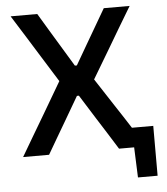

<svg xmlns="http://www.w3.org/2000/svg" viewBox="-58 -765 841 969"><g transform="rotate(-5 362.5 -280.0)"><path d="M33 0Q62 -49 91.5 -99.5Q121 -150 154 -205L248.5 -366L166.5 -497.5Q135 -548.5 102.5 -600.5Q70 -652 32 -713H167Q194.5 -667 221 -623Q247.5 -579 271.5 -539.5L333.5 -437H343.5L403.5 -540.5Q427 -580.5 452.5 -624.5Q478 -668.5 504 -713H635Q600.5 -655.5 569.2 -603.2Q538 -551 512 -506.5L424 -359L515 -219.5Q535.5 -188 555 -158.5Q574 -128.5 593 -99.5H701V153H601.5L595.5 0H519Q491 -45 465.8 -85Q440.5 -125 417 -162L340.5 -284H330.5L259 -161.5Q236 -122.5 213.2 -83.5Q190.5 -44.5 164.5 0Z"/></g></svg>

Font: Heraclito Medium
Style: Regular
Weight: 500
Designer: Kostas Bartsokas (font) & Cristiano Sobral (main changes)
Foundry: Kostas Bartsokas (font) & Cristiano Sobral (main changes)
Version: Version 1.00;July 8, 2020;FontCreator 13.0.0.2655 64-bit